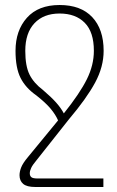

<svg xmlns="http://www.w3.org/2000/svg" viewBox="-20 -514 467 767"><path d="M130 199H393V233H121Q87 233 72.5 220.5Q58 208 58 186Q58 172 64.5 155Q71 138 92 113L212 -33Q202 -56 182.5 -79.5Q163 -103 125 -133Q82 -163 62 -203Q42 -243 42 -311Q42 -392 87.5 -443Q133 -494 218 -494Q303 -494 348.5 -445.5Q394 -397 394 -311Q394 -247 360 -184Q326 -121 255 -37L126 126Q110 145 104.5 157Q99 169 99 178Q99 189 105.5 194Q112 199 130 199ZM151 -155Q185 -126 204.5 -104Q224 -82 235 -61Q299 -141 327 -197.5Q355 -254 355 -311Q355 -386 318.5 -423Q282 -460 218 -460Q154 -460 117.5 -421Q81 -382 81 -311Q81 -250 98 -216Q115 -182 151 -155Z"/></svg>

Font: Noto Sans Armenian SemiCondensed ExtraLight
Style: Regular
Weight: 200
Width: 4
Designer: Monotype Design Team
Foundry: Monotype Imaging Inc.
Version: Version 2.008; ttfautohint (v1.8.4.7-5d5b)